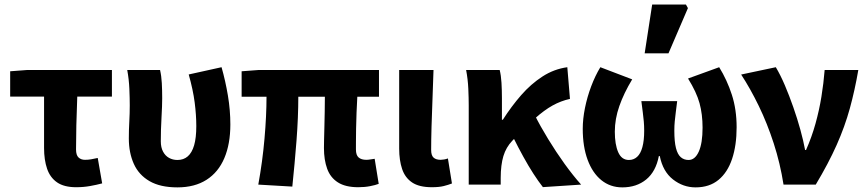

<svg xmlns="http://www.w3.org/2000/svg" viewBox="-20 -799 3752 831"><path d="M309.6 11.3Q257.4 11.3 227.1 -9.6Q196.9 -30.4 183.8 -68.7Q170.7 -107 170.7 -158.4V-380.8H24V-490.5L98.2 -496.1H464.4V-380.8H314.4Q311.7 -316.9 310.4 -256.7Q309.1 -196.5 309.1 -152.4Q309.1 -127.4 319.9 -117.4Q330.7 -107.3 347.8 -107.3Q361.3 -107.3 373.9 -109.4Q386.6 -111.5 403 -115.3L422.2 -5.3Q398.7 1 370.3 6.1Q341.9 11.3 309.6 11.3Z M747.8 12Q673.9 12 627.4 -14.9Q580.8 -41.8 559.2 -89.8Q537.6 -137.9 537.6 -199.6Q537.6 -236.2 539.6 -272Q541.6 -307.7 541.6 -343.5Q541.6 -373.3 539.9 -414.3Q538.2 -455.2 530.7 -496.1H672.7Q678.6 -471.1 680.3 -439.9Q682 -408.6 682 -373.6Q682 -342.8 679 -289.8Q676 -236.8 676 -187.4Q676 -160.9 685.7 -142.8Q695.3 -124.7 711.5 -115.7Q727.8 -106.6 748.1 -106.6Q774.5 -106.6 792.6 -122.2Q810.7 -137.8 820.2 -170.1Q829.6 -202.3 829.6 -253.1Q829.6 -301.1 822.6 -355.5Q815.6 -409.9 796.8 -476.7L938.9 -508.1Q955.8 -448.7 966.4 -385.5Q977 -322.4 977 -260.3Q977 -176 951 -114.7Q925 -53.4 873.7 -20.7Q822.5 12 747.8 12Z M1530.6 11.3Q1475.1 11.3 1442.5 -9.6Q1409.8 -30.4 1396 -68.7Q1382.1 -107 1382.1 -158.4Q1382.1 -169.4 1382.6 -193.4Q1383.1 -217.5 1384 -249.5Q1384.9 -281.5 1385.4 -315.4Q1385.9 -349.3 1386.1 -380.4H1271.1Q1271.1 -291.5 1263.3 -190.2Q1255.4 -89 1245.2 8.6L1097.9 0Q1116.2 -100.1 1124.8 -199.2Q1133.5 -298.3 1133.5 -380.4H1025.8V-490.5L1100 -496.1H1620.3V-380.4H1526.5Q1524.7 -348.1 1523.2 -312Q1521.7 -275.8 1521.2 -242.5Q1520.7 -209.2 1520.6 -185.1Q1520.5 -160.9 1520.5 -152.4Q1520.5 -127.4 1532.2 -117.4Q1543.9 -107.3 1565.6 -107.3Q1573.1 -107.3 1582.1 -108.8Q1591.2 -110.3 1601.6 -111.7L1619.1 -3.3Q1605 2.2 1581.8 6.7Q1558.6 11.3 1530.6 11.3Z M1849 11.3Q1794.1 11.3 1763.6 -9.3Q1733 -29.9 1720.4 -67.6Q1707.7 -105.4 1707.7 -155.9V-496.1H1856.3Q1854.5 -438.1 1852 -373.5Q1849.4 -308.8 1847.7 -250.1Q1846.1 -191.3 1846.1 -149.9Q1846.1 -126.2 1856.6 -116.8Q1867 -107.3 1887.3 -107.3Q1893.5 -107.3 1902.3 -108.8Q1911.2 -110.3 1918.6 -113.3L1936.1 -4.9Q1920.1 1.4 1900.3 6.3Q1880.6 11.3 1849 11.3Z M2008.7 0V-343.5Q2008.7 -373.3 2006.9 -415.1Q2005 -456.8 1997.4 -496.1H2142.7Q2148.6 -472.7 2150.5 -440.7Q2152.4 -408.6 2152.4 -373.6V-280.8H2156.4Q2193.1 -338.3 2235.5 -387Q2278 -435.7 2327.9 -467.9Q2377.7 -500.2 2435.4 -508.1L2446.9 -371Q2407.5 -362.3 2371.6 -342.4Q2335.8 -322.6 2294.7 -285.9Q2253.6 -249.1 2197.2 -189.8Q2170.2 -161.4 2158.7 -123.3Q2147.3 -85.2 2147.1 -29.4V0ZM2329.7 10.9Q2309.9 -14.3 2288.7 -47.2Q2267.4 -80.1 2245.4 -120.1Q2223.3 -160.1 2200.1 -206.7L2293.8 -302.2Q2318.6 -252.5 2352.6 -197Q2386.5 -141.4 2423.7 -89.7Q2461 -38.1 2495.2 0Z M2673.5 12Q2621.4 12 2582.8 -19.2Q2544.3 -50.4 2523.3 -107.3Q2502.2 -164.2 2502.2 -241.3Q2502.2 -283.9 2511.8 -331.7Q2521.5 -379.6 2538.8 -425.6Q2556.2 -471.6 2578.4 -508.1L2716.2 -455.5Q2680.2 -395.9 2660.6 -340Q2641 -284.1 2641 -229.1Q2641 -173.7 2655.7 -140.2Q2670.4 -106.6 2701.9 -106.6Q2722.8 -106.6 2737.7 -120.3Q2752.7 -134 2760.4 -162.5Q2768.1 -191 2768.1 -233.1Q2768.1 -255.5 2766.4 -273.8Q2764.6 -292.1 2762.1 -312.5Q2759.5 -333 2755.9 -361.2H2910.9Q2907.4 -333 2904.8 -312.5Q2902.1 -292.1 2900.4 -273.8Q2898.6 -255.5 2898.6 -233.1Q2898.6 -186.1 2905.6 -158.4Q2912.6 -130.7 2926.4 -118.7Q2940.2 -106.6 2960.3 -106.6Q2988.2 -106.6 3004.5 -143Q3020.8 -179.3 3020.8 -246.6Q3020.8 -304.4 3007.7 -352.4Q2994.6 -400.3 2957.9 -459.2L3092.7 -508.1Q3126.8 -452.9 3147.5 -389.1Q3168.2 -325.3 3168.2 -248.3Q3168.2 -170 3148.6 -111.4Q3129.1 -52.8 3089.7 -20.4Q3050.4 12 2990.3 12Q2937 12 2893 -22.2Q2849 -56.5 2835.6 -123.6H2831.6Q2818.7 -56.5 2776.9 -22.2Q2735 12 2673.5 12ZM2770.2 -568.2 2802.7 -779.4H2948.8L2957.4 -763.9L2873.3 -568.2Z M3371.2 0Q3356.8 -91.9 3328.8 -178.4Q3300.8 -264.8 3264.2 -340.3Q3227.5 -415.8 3187.8 -476.4L3337.8 -508.1Q3357.7 -475 3377 -429.8Q3396.2 -384.6 3413.5 -335.1Q3430.9 -285.5 3444.1 -237.5Q3457.3 -189.5 3464.6 -149.8H3468.6Q3493.5 -206.1 3509.6 -264Q3525.7 -321.9 3535.2 -380.4Q3544.7 -439 3549.2 -496.1H3694.9Q3679.8 -408.4 3658.2 -329.8Q3636.6 -251.2 3601.1 -171.4Q3565.6 -91.7 3510.7 0Z"/></svg>

Font: SourceSans3VF
Style: Regular
Weight: 200
Designer: Paul D. Hunt
Foundry: Adobe
Version: Version 3.052;hotconv 1.1.0;makeotfexe 2.6.0